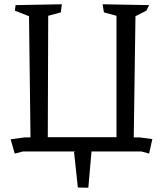

<svg xmlns="http://www.w3.org/2000/svg" viewBox="-20 -719 764 900"><path d="M634 -75 694 -67 679 1 643 -9H409L394 161L345 160L327 -7L333 -9H88L49 1L30 -66L96 -75H123L116 -643L50 -669L53 -695L270 -699L265 -661L206 -645L204 -76H526V-645L467 -661L461 -699L679 -695L666 -669L615 -643L607 -75Z"/></svg>

Font: Underdog
Style: Regular
Weight: 400
Designer: Sergey Steblina
Foundry: Sergey Steblina, Jovanny Lemonad
Version: Version 1.001; ttfautohint (v0.9)